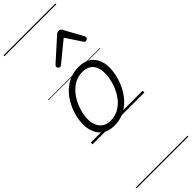

<svg xmlns="http://www.w3.org/2000/svg" viewBox="-476 -1025 1541 1541"><g transform="rotate(-45 294.5 -255.0)"><path d="M231 19Q175 19 136.5 -4.5Q98 -28 78.5 -70.5Q59 -113 59 -168Q59 -222 78 -283Q97 -344 135 -398Q173 -452 229.5 -485.5Q286 -519 362 -519Q417 -519 455 -497Q493 -475 513 -434Q533 -393 533 -340Q533 -298 521.5 -250Q510 -202 486.5 -154Q463 -106 426.5 -67Q390 -28 341.5 -4.5Q293 19 231 19ZM237 -31Q296 -31 341 -61Q386 -91 415.5 -137.5Q445 -184 460 -236.5Q475 -289 475 -333Q475 -376 461.5 -406Q448 -436 421 -452.5Q394 -469 355 -469Q297 -469 252.5 -440Q208 -411 177.5 -365Q147 -319 131 -267Q115 -215 115 -171Q115 -128 129.5 -96.5Q144 -65 171 -48Q198 -31 237 -31ZM256 -623Q247 -623 240.5 -630Q234 -637 234 -645Q234 -650 236 -654Q238 -658 242 -662L423 -825Q431 -832 438.5 -834.5Q446 -837 454 -837Q461 -837 467 -834Q473 -831 478 -823L568 -660Q570 -655 571.5 -651Q573 -647 573 -644Q573 -635 564 -629Q555 -623 548 -623Q542 -623 538 -626Q534 -629 531 -634L442 -769L277 -634Q270 -629 265.5 -626Q261 -623 256 -623ZM0 490H589V500H0ZM0 -20H589V0H0ZM0 -505H589V-500H0ZM0 -1010H589V-1000H0Z"/></g></svg>

Font: Playwrite AU VIC Guides
Style: Regular
Weight: 400
Designer: Veronika Burian, José Scaglione
Foundry: TypeTogether
Version: Version 1.003